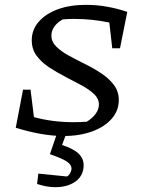

<svg xmlns="http://www.w3.org/2000/svg" viewBox="-20 -552 595 792"><path d="M443 -353 431 -459Q360 -474 285 -474Q273 -474 261.5 -473.5Q250 -473 239 -472Q218 -461 205 -443.5Q192 -426 192 -405Q192 -380 212 -360Q232 -340 264 -322.5Q296 -305 331.5 -287.5Q367 -270 398.5 -249Q430 -228 450 -201.5Q470 -175 470 -139Q470 -96 441 -62.5Q412 -29 360.5 -10Q309 9 242 9Q155 9 45 -25L75 -182H106L120 -69Q196 -48 284 -48Q311 -48 338 -50Q361 -64 374.5 -82.5Q388 -101 388 -121Q388 -145 368 -164Q348 -183 316.5 -200Q285 -217 250 -235Q215 -253 183 -274Q151 -295 131 -322Q111 -349 111 -386Q111 -429 139.5 -462Q168 -495 218 -513.5Q268 -532 335 -532Q378 -532 421 -524.5Q464 -517 505 -503L475 -353ZM219 -13H258L236 46Q284 62 304.5 82Q325 102 325 129Q325 167 299 190.5Q273 214 229 219Q185 224 133 207L138 164L256 176Q264 172 269.5 162Q275 152 275 143Q275 128 256.5 115Q238 102 186 84Z"/></svg>

Font: Piazzolla SC
Style: Italic
Weight: 400
Italic angle: -11.3°
Designer: Juan Pablo del Peral
Foundry: Huerta Tipografica
Version: Version 1.330